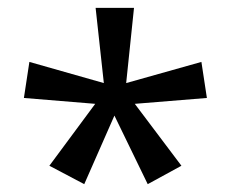

<svg xmlns="http://www.w3.org/2000/svg" viewBox="-20 -780 591 490"><path d="M322 -760 302 -568 494 -622 508 -530 324 -515 443 -357 357 -310 272 -485 195 -310 106 -357 223 -515 41 -530 55 -622 245 -568 224 -760Z"/></svg>

Font: Noto Sans Mayan Numerals
Style: Regular
Weight: 400
Designer: Monotype Design Team
Foundry: Monotype Imaging Inc.
Version: Version 2.001; ttfautohint (v1.8.4.7-5d5b)